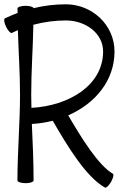

<svg xmlns="http://www.w3.org/2000/svg" viewBox="-39 -839 592 892"><path d="M16 -686C26 -691 35 -695 44 -699C47 -599 54 -500 54 -400C54 -267 42 -133 42 0C42 6 59 12 80 12C101 12 117 6 117 0C117 -88 113 -176 109 -263C142 -265 175 -270 206 -278C275 -159 360 -18 448 32C454 36 466 24 477 6C487 -12 491 -29 485 -32C417 -72 340 -197 278 -303C403 -358 493 -464 493 -600C493 -722 390 -819 267 -819C216 -819 166 -813 117 -801C117 -806 101 -812 80 -812C59 -812 42 -806 42 -800C42 -793 43 -786 43 -779C23 -771 3 -763 -16 -754C-22 -751 -20 -733 -11 -715C-2 -696 11 -683 16 -686ZM106 -400C106 -508 114 -616 116 -724C165 -737 216 -744 267 -744C358 -744 440 -685 440 -600C440 -442 280 -347 107 -338C107 -359 106 -379 106 -400Z"/></svg>

Font: Nupuram Light
Style: Regular
Weight: 300
Designer: Santhosh Thottingal (santhosh.thottingal@gmail.com)
Foundry: SMC
Version: Version 1.000